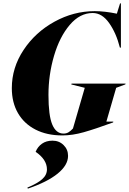

<svg xmlns="http://www.w3.org/2000/svg" viewBox="-20 -790 764 1137"><path d="M541 -724Q600 -724 672 -709L691 -770H696V-508H690Q668 -595 626 -654Q584 -713 529 -713Q453 -713 393 -642.5Q333 -572 300 -459.5Q267 -347 267 -228Q267 -106 289.5 -52.5Q312 1 356 1Q373 1 385.5 -6.5Q398 -14 412 -29L482 -270L402 -290L404 -295H724L722 -290L668 -270L610 -70H651L650 -65Q543 -26 476 -7Q409 12 349 12Q258 12 190.5 -22.5Q123 -57 86.5 -120Q50 -183 50 -268Q50 -389 119.5 -494Q189 -599 302.5 -661.5Q416 -724 541 -724ZM258 213Q258 155 191 109Q203 79 228.5 61Q254 43 291 43Q330 43 356.5 69Q383 95 383 133Q383 188 321.5 238Q260 288 145 327L142 321Q202 296 230 271Q258 246 258 213Z"/></svg>

Font: Nyght Serif Dark Italic
Style: Regular
Weight: 800
Italic angle: -16°
Designer: Maksym Kobuzan
Version: Version 0.400